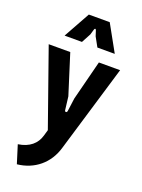

<svg xmlns="http://www.w3.org/2000/svg" viewBox="-176 -828 830 1122"><g transform="rotate(20 238.5 -267.0)"><path d="M43 104 78 216C183 205 265 139 295 34L457 -507H325L262 -260L251 -178C249 -166 236 -166 235 -178L225 -260L147 -507H13L180 -33L169 5C154 57 113 94 43 104ZM83 -586H191L222 -644L232 -678C235 -687 241 -687 244 -678L255 -644L287 -586H395L304 -750H174Z"/></g></svg>

Font: Finlandica SemiBold
Style: Regular
Weight: 600
Designer: Niklas Ekholm, Juho Hiilivirta, Jaakko Suomalainen
Foundry: Helsinki Type Studio
Version: Version 2.000;Glyphs 3.2 (3202)